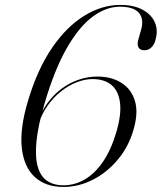

<svg xmlns="http://www.w3.org/2000/svg" viewBox="-20 -730 640 760"><path d="M455.5 -710.5Q509 -710.5 543.2 -692.2Q577.5 -674 591.5 -644.5Q605.5 -615 597.5 -580.5Q593 -556.5 580.8 -543.8Q568.5 -531 551.5 -531Q534.5 -531 528 -542.8Q521.5 -554.5 528.5 -577L538 -610Q551 -653 530.5 -678.2Q510 -703.5 454.5 -703.5Q401 -703.5 347.8 -664.8Q294.5 -626 245.5 -541.5Q196.5 -457 156.5 -321Q130 -231 124.2 -169Q118.5 -107 129.8 -69Q141 -31 167 -13.8Q193 3.5 230 3.5Q275.5 3.5 315.2 -19.5Q355 -42.5 387.2 -89.2Q419.5 -136 440.5 -207Q461 -277 455 -323.8Q449 -370.5 421 -393.8Q393 -417 346.5 -417Q316.5 -417 284 -404.5Q251.5 -392 221.8 -368.5Q192 -345 168.2 -311.5Q144.5 -278 131.5 -236L126.5 -237Q140 -282.5 165 -318Q190 -353.5 222.2 -377.8Q254.5 -402 291.2 -414.5Q328 -427 365.5 -427Q421 -427 460.5 -402.2Q500 -377.5 514.2 -330Q528.5 -282.5 507.5 -213.5Q488.5 -148.5 446.2 -98Q404 -47.5 348 -18.8Q292 10 231 10Q160.5 10 117.5 -29.5Q74.5 -69 66.2 -145.2Q58 -221.5 91 -331.5Q129 -458 187 -542Q245 -626 314.5 -668.2Q384 -710.5 455.5 -710.5Z"/></svg>

Font: Fraunces 120pt Light
Style: Italic
Weight: 300
Italic angle: -16°
Version: Version 1.000;[b76b70a41]